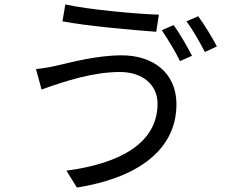

<svg xmlns="http://www.w3.org/2000/svg" viewBox="-20 -803 1040 864"><path d="M274 -783 261 -707C372 -686 573 -668 683 -660L695 -737C599 -740 382 -759 274 -783ZM872 -730 819 -707C847 -670 879 -613 902 -569L956 -594C937 -631 899 -693 872 -730ZM761 -690 708 -667C734 -629 771 -568 790 -528L844 -552C823 -592 788 -655 761 -690ZM689 -337C689 -158 519 -67 279 -35L326 41C582 1 774 -118 774 -334C774 -475 669 -554 528 -554C415 -554 302 -523 232 -507C203 -500 169 -495 142 -492L167 -400C280 -441 403 -479 520 -479C622 -479 689 -421 689 -337Z"/></svg>

Font: Spoqa Han Sans Neo
Style: Regular
Weight: 400
Designer: [Spoqa Han Sans Neo] Dong-huui Kim ___ Younghwa Kang ___ Yujin Lee ___ [Noto Sans] Ryoko NISHIZUKA ____ (kana & ideograp
Foundry: Spoqa (http://www.spoqa-han-sans.com)
Version: Version 1.100;hotconv 1.0.109;makeotfexe 2.5.65596